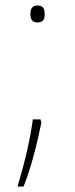

<svg xmlns="http://www.w3.org/2000/svg" viewBox="-20 -552 274 701"><path d="M116 -470C140 -470 143 -484 143 -501C143 -517 140 -532 116 -532C96 -532 91 -517 91 -501C91 -484 96 -470 116 -470ZM128 -116H100C89 -40 73 32 44 129H66C94 60 116 -30 131 -104Z"/></svg>

Font: Noto Sans Devanagari UI ExtraCondensed Thin
Style: Regular
Weight: 100
Width: 2
Designer: Jelle Bosma - Monotype Design Team
Foundry: Monotype Imaging Inc.
Version: Version 2.004